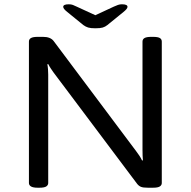

<svg xmlns="http://www.w3.org/2000/svg" viewBox="-20 -874 890 896"><path d="M156 2Q134 2 124.5 -4Q115 -10 115 -20V-680Q115 -691 124.5 -696.5Q134 -702 156 -702H181Q215 -702 230 -683L615 -169Q622 -160 630 -148Q638 -136 643 -125L647 -126Q646 -134 645.5 -147.5Q645 -161 645 -174V-680Q645 -691 654.5 -696.5Q664 -702 686 -702H694Q717 -702 726 -696.5Q735 -691 735 -680V-20Q735 -10 726 -4Q717 2 694 2H670Q648 2 638 -2Q628 -6 620 -16L229 -537Q224 -544 217 -554.5Q210 -565 205 -575L201 -574Q203 -564 204 -550.5Q205 -537 205 -526V-20Q205 -10 196 -4Q187 2 164 2ZM549 -854Q575 -854 575 -842Q575 -833 556 -818L481 -757Q471 -749 459.5 -745.5Q448 -742 425 -742Q403 -742 391.5 -745.5Q380 -749 369 -757L294 -818Q275 -833 275 -842Q275 -854 301 -854Q312 -854 320 -851Q328 -848 338 -843L425 -803L511 -843Q522 -848 530.5 -851Q539 -854 549 -854Z"/></svg>

Font: Asap Expanded
Style: Regular
Weight: 400
Width: 7
Designer: Pablo Cosgaya
Foundry: Omnibus-Type
Version: Version 3.001; ttfautohint (v1.8.4.7-5d5b)